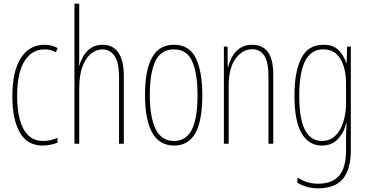

<svg xmlns="http://www.w3.org/2000/svg" viewBox="-20 -780 1994 1042"><path d="M212 10Q127 10 87 -62Q47 -134 47 -256Q47 -394 93.5 -465.5Q140 -537 221 -537Q262 -537 293 -519L283 -496Q257 -512 222 -512Q153 -512 113 -448.5Q73 -385 73 -257Q73 -186 87.5 -131Q102 -76 133.5 -45.5Q165 -15 215 -15Q253 -15 292 -32V-6Q276 1 254 5.5Q232 10 212 10Z M410 -492Q410 -469 410 -455Q410 -441 408 -424H410Q418 -450 433 -476Q448 -502 473.5 -519.5Q499 -537 537 -537Q593 -537 622.5 -494.5Q652 -452 652 -366V0H626V-360Q626 -444 600.5 -478Q575 -512 536 -512Q504 -512 475 -489.5Q446 -467 428 -420Q410 -373 410 -298V0H384V-760H410Z M1078 -264Q1078 -124 1040 -57Q1002 10 925 10Q767 10 767 -266Q767 -400 805.5 -468.5Q844 -537 923 -537Q1008 -537 1043 -464Q1078 -391 1078 -264ZM793 -266Q793 -143 825 -79Q857 -15 924 -15Q990 -15 1021 -76Q1052 -137 1052 -265Q1052 -380 1023.5 -446Q995 -512 923 -512Q854 -512 823.5 -448.5Q793 -385 793 -266Z M1349 -537Q1404 -537 1433.5 -498.5Q1463 -460 1463 -375V0H1437V-365Q1437 -445 1413.5 -479Q1390 -513 1349 -513Q1297 -513 1259 -462.5Q1221 -412 1221 -311V0H1195V-527H1215L1216 -415H1218Q1225 -445 1240.5 -473Q1256 -501 1282.5 -519Q1309 -537 1349 -537Z M1734 -537Q1790 -537 1818.5 -507Q1847 -477 1858 -440H1861L1864 -527H1884V35Q1884 138 1841.5 190Q1799 242 1707 242Q1644 242 1594 212V184Q1621 200 1647 208.5Q1673 217 1707 217Q1782 217 1820 174Q1858 131 1858 35V-12Q1858 -35 1858.5 -57.5Q1859 -80 1861 -111H1858Q1847 -60 1813.5 -25Q1780 10 1727 10Q1656 10 1617 -56.5Q1578 -123 1578 -262Q1578 -390 1615 -463.5Q1652 -537 1734 -537ZM1734 -512Q1687 -512 1658 -480.5Q1629 -449 1616.5 -393Q1604 -337 1604 -262Q1604 -135 1635 -75Q1666 -15 1727 -15Q1763 -15 1788 -33.5Q1813 -52 1828.5 -82.5Q1844 -113 1851 -149Q1858 -185 1858 -221V-329Q1858 -378 1845.5 -419.5Q1833 -461 1806 -486.5Q1779 -512 1734 -512Z"/></svg>

Font: Noto Sans Thai ExtCond Thin
Style: Regular
Weight: 100
Width: 2
Designer: Monotype Design Team
Foundry: Monotype Imaging Inc.
Version: Version 2.002; ttfautohint (v1.8.4.7-5d5b)